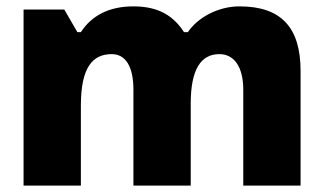

<svg xmlns="http://www.w3.org/2000/svg" viewBox="-20 -583 1016 603"><path d="M54 -553V0H234V-251C234 -372 271 -413 331 -413C374 -413 399 -375 399 -301V0H579V-258C579 -365 611 -413 669 -413C714 -413 744 -375 744 -301V0H924V-360C924 -497 863 -563 732 -563C665 -563 601 -528 570 -482H558C526 -531 481 -563 399 -563C321 -563 267 -533 234 -482H223L182 -553Z"/></svg>

Font: Frost ExtraBold
Style: Regular
Weight: 800
Designer: Lee Frost
Foundry: Lee Frost for Ice Communication Norge AS
Version: Version 2.011;hotconv 1.0.107;makeotfexe 2.5.65593